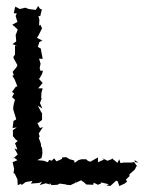

<svg xmlns="http://www.w3.org/2000/svg" viewBox="-20 -609 511 639"><path d="M33 -494 32 -495 34 -471 21 -462 38 -457 30 -458V-427L25 -421V-416L38 -392L34 -384L33 -383L22 -370L26 -359L21 -357L29 -344L38 -321H33L20 -303C22 -301 25 -300 27 -298L20 -286L30 -277L26 -264L24 -252V-245C27 -234 31 -223 34 -212L30 -209L25 -207L22 -183L36 -185L23 -176V-156L33 -144L39 -140L30 -132L38 -111L28 -115L39 -95L22 -80L26 -85L38 -76L22 -69L27 -47L25 -33L29 -31L38 -12L39 7L50 3L48 -4L52 7L65 -3L88 -7L83 2L109 0L120 -4L112 7L132 1L147 5L144 -1L152 7L171 6L179 2L201 5L200 6L215 7L232 -1L228 -8L233 -1L250 -9L261 -1L267 5L290 6L292 -1L306 6L317 1L316 -2L342 4L334 8L347 10L367 -8L372 -5L377 10L395 2L403 -5L399 -11L411 -23V-29L429 -45L434 -56L437 -55L426 -70L441 -68L428 -76L429 -70L417 -68H391L381 -66L377 -79L371 -67L350 -84L356 -81L338 -74L319 -83L326 -78L306 -69V-85L281 -71C274 -72 270 -75 267 -79H251L241 -76L228 -67L227 -75L212 -79L200 -86L187 -85L186 -80L168 -72L160 -82L152 -74L144 -77L139 -69L126 -74L104 -76L118 -83L121 -97V-104L120 -117L117 -121L116 -131L109 -150L112 -155L109 -165L123 -186L113 -183L103 -202L106 -199L120 -210V-232L117 -236L106 -257L121 -248L113 -266L119 -282L117 -283L118 -301L122 -315H107L122 -333L108 -348L111 -347L120 -363L123 -374L115 -373L112 -382L115 -397L110 -414L122 -413L120 -425L117 -439L116 -447L106 -453L111 -469L121 -474L103 -483L108 -491L120 -515L114 -527L110 -523L111 -543L108 -556L114 -555L118 -573L120 -577L113 -580L107 -589L99 -576L76 -579L65 -583L67 -584L46 -579L31 -587L29 -580L26 -565L36 -564L32 -556L38 -536L21 -527L39 -511C37 -505 35 -500 33 -494Z"/></svg>

Font: Charger Distortion
Style: 1
Weight: 400
Designer: Jasper
Foundry: Cannot Into Space Fonts
Version: Version 0.98